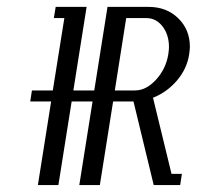

<svg xmlns="http://www.w3.org/2000/svg" viewBox="-20 -532 566 552"><path d="M66.9 -240.2 71.8 -272H131.8L165 -480H134.8L140.1 -512.2H229L190.9 -272H251L289.1 -512.2H407.2Q459 -512.2 492.4 -479.5Q525.9 -446.8 525.9 -397.5Q525.9 -390.6 523.9 -376Q517.6 -334.5 489 -300.8Q460.4 -267.1 419.9 -251L473.1 -32.2H502.9L498 0H421.9L363.8 -240.2H305.2L267.1 0H208L246.1 -240.2H186L147.9 0H88.9L127 -240.2ZM310.1 -272H368.2Q400.4 -272 428.7 -303Q457 -334 463.9 -376Q465.8 -389.6 465.8 -396.5Q465.8 -432.1 447.3 -456.1Q428.7 -480 400.9 -480H342.8Z"/></svg>

Font: Gawaa
Style: Italic
Weight: 400
Designer: T. Christopher White
Version: Version 1.0